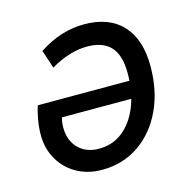

<svg xmlns="http://www.w3.org/2000/svg" viewBox="-84 -611 716 707"><g transform="rotate(-15 273.5 -257.5)"><path d="M36 -173Q36 -200 41.5 -231Q47 -262 54 -281H429L414 -215H107L138 -245Q137 -238 130 -220Q123 -202 123 -178Q123 -128 152.5 -98Q182 -68 231 -68Q283 -68 321.5 -98.5Q360 -129 382 -183.5Q404 -238 404 -310Q404 -378 374.5 -410.5Q345 -443 284 -443Q251 -443 215.5 -432Q180 -421 145 -400L122 -470Q167 -499 209.5 -512Q252 -525 295 -525Q390 -525 441 -470Q492 -415 492 -314Q492 -219 457.5 -146Q423 -73 362 -31.5Q301 10 222 10Q168 10 126 -13.5Q84 -37 60 -78.5Q36 -120 36 -173Z"/></g></svg>

Font: Radio Canada
Style: Italic
Weight: 400
Italic angle: -12°
Designer: Charles Daoud, Etienne Aubert Bonn, Alexandre Saumier Demers, Jacques Le Bailly
Foundry: Radio-Canada
Version: Version 2.104;gftools[0.9.28.dev5+ged2979d]